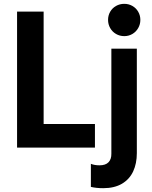

<svg xmlns="http://www.w3.org/2000/svg" viewBox="-20 -781 803 1016"><path d="M70.3 -719.7H210.9V-125H482.4V0H70.3ZM460.9 208V85.9Q480 93.8 506.8 93.8Q538.6 93.8 554.2 77.6Q569.8 61.5 569.3 32.2V-523.4H704.1V29.3Q704.1 84 684.8 125.7Q665.5 167.5 625.5 191.2Q585.4 214.8 526.4 214.8Q489.7 214.8 460.9 208ZM551.8 -675.8Q551.8 -699.2 563 -718.8Q574.2 -738.3 594 -749.5Q613.8 -760.7 637.7 -760.7Q661.1 -760.7 680.7 -749.5Q700.2 -738.3 711.4 -718.8Q722.7 -699.2 722.7 -675.8Q722.7 -652.3 711.4 -632.6Q700.2 -612.8 680.7 -601.3Q661.1 -589.8 637.7 -589.8Q613.8 -589.8 594 -601.3Q574.2 -612.8 563 -632.6Q551.8 -652.3 551.8 -675.8Z"/></svg>

Font: Reddit Sans Vanilla
Style: Bold
Weight: 700
Designer: Stephen Hutchings
Foundry: Reddit
Version: Version 1.013